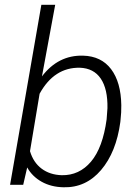

<svg xmlns="http://www.w3.org/2000/svg" viewBox="-20 -770 582 800"><path d="M481.4 -261.7Q464.4 -135.7 401.1 -61.5Q337.9 12.7 244.6 10.3Q192.9 9.3 153.6 -12.7Q114.3 -34.7 93.3 -72.3L76.7 0H22L152.3 -750H210L154.8 -451.7Q222.7 -541 326.2 -538.1Q401.9 -536.1 442.9 -481.9Q483.9 -427.7 485.4 -332Q485.8 -300.8 482.4 -272ZM424.3 -272.9 427.7 -319.3Q429.2 -398.9 399.9 -442.4Q370.6 -485.8 312.5 -487.8Q205.6 -489.7 145 -379.4L105 -140.1Q119.1 -92.8 153.6 -67.1Q188 -41.5 237.3 -40Q310.1 -38.6 359.1 -96.4Q408.2 -154.3 424.3 -272.9Z"/></svg>

Font: TypoPRO Roboto
Style: Italic
Weight: 300
Italic angle: -12°
Designer: Google
Version: Version 2.136; 2016